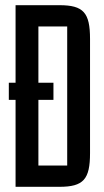

<svg xmlns="http://www.w3.org/2000/svg" viewBox="-20 -720 401 740"><path d="M40 -700V-401H14V-335H40V0H209C302 0 327 -29 327 -130V-570C327 -671 302 -700 209 -700ZM239 -82H128V-335H186V-401H128V-618H239Z"/></svg>

Font: Queering
Style: Regular
Weight: 400
Designer: Adam Naccarato
Foundry: adamnac
Version: Version 2.000;hotconv 1.0.109;makeotfexe 2.5.65596